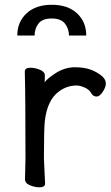

<svg xmlns="http://www.w3.org/2000/svg" viewBox="-20 -777 468 813"><path d="M147 16.1Q127.9 16.1 106.9 7.6Q85.9 -1 85.9 -18.1L87.9 -106Q87.9 -367.2 85 -474.1Q85 -490.2 108.9 -490.2Q127.9 -490.2 148.9 -481.7Q169.9 -473.1 169.9 -458Q169.9 -436 168.9 -428.2Q180.2 -444.3 214.8 -466.8Q252.9 -491.7 295.9 -492.2Q337.9 -492.2 365 -481.7Q392.1 -471.2 410.2 -456.1Q428.2 -440.9 428.2 -423.8Q428.2 -407.7 415 -387.9Q401.9 -368.2 389.2 -368.2Q375 -368.2 367.2 -380.9Q358.4 -397.9 338.1 -406.5Q317.9 -415 304.2 -415Q264.2 -415 230 -390.1Q180.2 -354 169.9 -265.1Q166 -230 166 -106L170.9 0Q170.9 16.1 147 16.1ZM345.2 -626.5H272Q272 -655.3 255.1 -677Q238.3 -698.7 199.2 -698.7Q159.2 -698.7 142.8 -677Q126.5 -655.3 126.5 -626.5H53.2Q53.2 -684.1 92.5 -720.5Q131.8 -756.8 199.2 -756.8Q267.1 -756.8 306.2 -720.5Q345.2 -684.1 345.2 -626.5Z"/></svg>

Font: LXGW WenKai Screen R
Style: Regular
Weight: 400
Designer: Fontworks Inc.
Version: Version 1.235;May 31, 2022